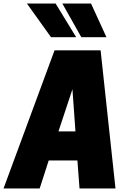

<svg xmlns="http://www.w3.org/2000/svg" viewBox="-60 -1064 730 1084"><path d="M170 -854ZM228 -854 92 -1044H254L370 -854ZM399 -854 292 -1044H454L541 -854ZM592 0H389L377 -158H215L164 0H-40L248 -780H508ZM366 -322 349 -560 270 -322Z"/></svg>

Font: Tanohe Sans ExtraBold
Style: Italic
Weight: 800
Designer: Village Type and Design LLC & Cristiano Sobral
Foundry: Cooper Hewitt Smithsonian Design Museum
Version: Version 1.00;September 29, 2021;FontCreator 13.0.0.2655 64-b